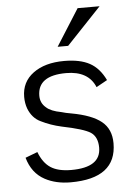

<svg xmlns="http://www.w3.org/2000/svg" viewBox="-52 -734 534 784"><g transform="rotate(-5 215.5 -342.0)"><path d="M296 -695H386L244 -545H201ZM345 -367Q317 -435 226 -435Q109 -435 109 -352Q109 -322 132 -303Q150 -286 193 -278Q209 -273 233 -269Q316 -254 355 -222.5Q394 -191 394 -133Q394 11 206 11Q146 11 101 -13Q49 -41 31 -105L81 -124Q98 -79 128.5 -59Q159 -39 213 -39Q334 -39 334 -120Q334 -164 306 -183Q278 -201 189 -219Q144 -229 106 -248Q71 -264 55 -305Q47 -327 47 -353Q47 -414 95 -449.5Q143 -485 222 -485Q287 -485 326.5 -463.5Q366 -442 390 -392Z"/></g></svg>

Font: Pavanam
Style: Regular
Weight: 400
Designer: Tharique Azeez
Foundry: Tharique Azeez
Version: Version 1.86; ttfautohint (v1.3) -l 8 -r 50 -G 200 -x 14 -D 